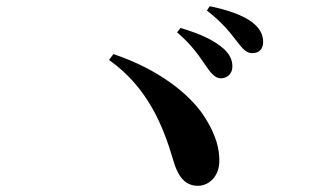

<svg xmlns="http://www.w3.org/2000/svg" viewBox="-20 -743 1040 618"><path d="M689 -491C712 -490 728 -507 728 -528C728 -549 721 -567 699 -587C666 -616 618 -636 561 -653L550 -639C598 -598 623 -560 642 -532C659 -507 672 -492 689 -491ZM792 -572C814 -572 827 -585 827 -608C827 -631 817 -652 791 -672C761 -694 714 -711 655 -723L646 -709C700 -667 721 -637 740 -613C760 -587 772 -572 792 -572ZM331 -550C455 -462 505 -339 538 -226C556 -164 583 -145 617 -145C654 -145 686 -177 686 -225C686 -261 678 -307 635 -372C589 -440 493 -519 345 -569Z"/></svg>

Font: Source Han Serif
Style: Bold
Weight: 700
Designer: Ryoko NISHIZUKA 西塚涼子 (kana & ideographs); Frank Grießhammer (Latin, Greek & Cyrillic); Wenlong ZHANG 张文龙 (bopomofo); San
Foundry: Adobe Systems Incorporated
Version: Version 1.001;PS 1.001;hotconv 16.6.54;makeotf.lib2.5.65590